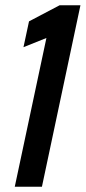

<svg xmlns="http://www.w3.org/2000/svg" viewBox="-20 -708 325 728"><path d="M36 0 156 -564 69 -529 90 -627 206 -688H285L139 0Z"/></svg>

Font: Saira ExtraCondensed SemiBold
Style: Italic
Weight: 600
Width: 2
Italic angle: -12°
Designer: Hector Gatti with collaboration of the Omnibus-Type team
Foundry: Omnibus-Type
Version: Version 1.101